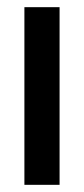

<svg xmlns="http://www.w3.org/2000/svg" viewBox="-20 -515 233 535"><path d="M146 -495V0H48V-495Z"/></svg>

Font: Moniqa Paragraph
Style: Bold
Weight: 700
Designer: Rajesh Rajput
Foundry: Rajesh Rajput
Version: Version 1.000